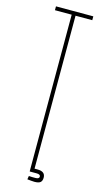

<svg xmlns="http://www.w3.org/2000/svg" viewBox="-134 -842 522 964"><g transform="rotate(15 127.0 -360.5)"><path d="M117 0V-780H30V-800H224V-780H137V0ZM153 79Q147 79 136.5 78Q126 77 116 76L119 58Q126 59 136.5 59Q147 59 153 59Q173 59 173 47Q173 35 153 35H118L117 34V-5H137V15H153Q193 15 193 47Q193 64 184 71.5Q175 79 153 79Z"/></g></svg>

Font: Big Shoulders Display Thin
Style: Regular
Weight: 100
Designer: Patric King
Foundry: XO Type Co
Version: Version 1.000; ttfautohint (v1.8.2)